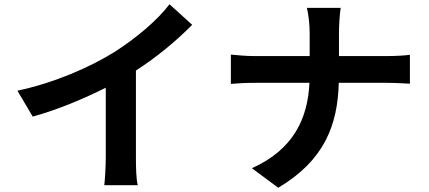

<svg xmlns="http://www.w3.org/2000/svg" viewBox="-20 -828 2020 904"><path d="M620 -87V-496C720 -560 809 -635 885 -711L778 -808C722 -733 618 -646 517 -582C406 -513 237 -438 62 -401L134 -279C251 -311 374 -363 478 -415V-87C478 -42 474 19 471 44H629C621 20 620 -43 620 -87Z M1801 -564H1576V-673C1576 -705 1579 -759 1584 -791H1425C1433 -759 1438 -709 1438 -674V-564H1178C1138 -564 1098 -568 1067 -571V-433C1098 -436 1138 -438 1182 -438H1437C1429 -270 1362 -124 1166 -36L1290 56C1506 -72 1570 -238 1575 -438H1800C1840 -438 1889 -435 1910 -434V-570C1889 -567 1848 -564 1801 -564Z"/></svg>

Font: Spoqa Han Sans Neo Bold
Style: Bold
Weight: 700
Designer: [Spoqa Han Sans Neo] Dong-huui Kim  Younghwa Kang  Yujin Lee  [Noto Sans] Ryoko NISHIZUKA  (kana & ideographs); Paul D. 
Foundry: Spoqa (http://www.spoqa-han-sans.com)
Version: Version 1.100;hotconv 1.0.109;makeotfexe 2.5.65596